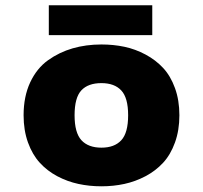

<svg xmlns="http://www.w3.org/2000/svg" viewBox="-20 -676 750 708"><path d="M160 -656.5H541.5V-546.5H160ZM67 -251Q67 -320 91.2 -372Q115.5 -424 157 -453.8Q198.5 -483.5 248 -497.8Q297.5 -512 354 -512Q398.5 -512 438.8 -503.5Q479 -495 516.5 -475Q554 -455 581.5 -425.5Q609 -396 625.2 -351.2Q641.5 -306.5 641.5 -251Q641.5 -195.5 625.2 -150.5Q609 -105.5 581.5 -75.8Q554 -46 516.5 -26.2Q479 -6.5 438.8 2.2Q398.5 11 354 11Q309.5 11 269 2.2Q228.5 -6.5 191.2 -26.2Q154 -46 126.8 -75.8Q99.5 -105.5 83.2 -150.5Q67 -195.5 67 -251ZM354 -131.5Q402 -131.5 427.2 -158.8Q452.5 -186 452.5 -251Q452.5 -315.5 427.2 -342.5Q402 -369.5 354 -369.5Q305 -369.5 280 -342.8Q255 -316 255 -251Q255 -186.5 280.2 -159Q305.5 -131.5 354 -131.5Z"/></svg>

Font: League Mono ExtraBold
Style: Regular
Weight: 800
Width: 6
Designer: Tyler Finck
Foundry: The League of Moveable Type / Tyler Finck
Version: Version 2.210